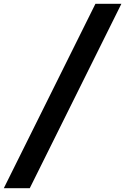

<svg xmlns="http://www.w3.org/2000/svg" viewBox="-28 -843 656 1006"><path d="M-8 143 472 -823H608L128 143Z"/></svg>

Font: Iosevka Slab XBdEx
Style: Italic
Weight: 800
Width: 7
Italic angle: -9°
Monospace: yes
Designer: Belleve Invis
Foundry: Belleve Invis
Version: Version 11.1.1; ttfautohint (v1.8.3)